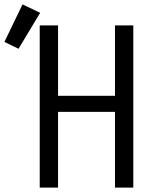

<svg xmlns="http://www.w3.org/2000/svg" viewBox="-92 -850 712 870"><path d="M88 0V-735H171V-416H429V-735H512V0H429V-343H171V0ZM-8 -629 -72 -660 10 -830 90 -792Z"/></svg>

Font: Iosevka Meiseki Sans
Style: Regular
Weight: 400
Monospace: yes
Designer: Belleve Invis
Foundry: Belleve Invis
Version: Version 11.2.6; ttfautohint (v1.8.4)